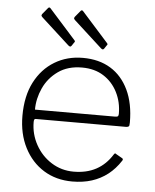

<svg xmlns="http://www.w3.org/2000/svg" viewBox="-54 -795 685 851"><g transform="rotate(5 289.0 -370.0)"><path d="M106 -238Q106 -184 132 -137Q158 -90 202.5 -62Q247 -34 301 -34Q359 -34 401.5 -57Q444 -80 472 -125Q475 -130 477.5 -130.5Q480 -131 483 -128L511 -112Q517 -108 512 -101Q488 -64 456.5 -39.5Q425 -15 386 -2.5Q347 10 299 10Q227 10 172 -24Q117 -58 85.5 -119.5Q54 -181 54 -261Q54 -349 86 -411Q118 -473 173.5 -506.5Q229 -540 299 -540Q371 -540 422.5 -508.5Q474 -477 502.5 -417Q531 -357 531 -273Q531 -266 530 -259.5Q529 -253 517 -252H113Q109 -252 107.5 -248Q106 -244 106 -238ZM462 -293Q473 -293 476 -296Q479 -299 479 -307Q479 -359 457 -402.5Q435 -446 395 -471.5Q355 -497 299 -497Q236 -497 193 -466.5Q150 -436 128.5 -389Q107 -342 107 -293ZM126 -747Q131 -752 136 -747L254 -615Q260 -609 254 -604L244 -589Q241 -585 238 -585Q235 -585 230 -589L105 -703Q100 -708 99.5 -710.5Q99 -713 102 -718ZM271 -747Q276 -752 281 -747L399 -615Q405 -609 399 -604L389 -589Q386 -585 383 -585Q380 -585 375 -589L250 -703Q245 -708 244.5 -710.5Q244 -713 247 -718Z"/></g></svg>

Font: Libre Franklin ExtraLight
Style: Regular
Weight: 250
Designer: Pablo Impallari, Rodrigo Fuenzalida, Nhung Nguyen
Foundry: Impallari Type
Version: Version 3.000